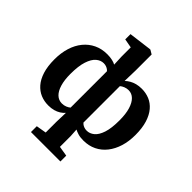

<svg xmlns="http://www.w3.org/2000/svg" viewBox="-275 -1004 1430 1430"><g transform="rotate(45 440.0 -288.5)"><path d="M287 243.5V182L367 168.5V55.5L370 -41.5Q356 -25.5 336.8 -13.2Q317.5 -1 292.8 5.8Q268 12.5 237 12.5Q194 12.5 156.2 -3.2Q118.5 -19 89.5 -52.2Q60.5 -85.5 44 -137.8Q27.5 -190 27.5 -263.5Q27.5 -330.5 44.8 -386.5Q62 -442.5 95.2 -483.2Q128.5 -524 175 -546.2Q221.5 -568.5 280 -568.5Q310 -568.5 333.5 -563Q357 -557.5 370 -549.5L366.5 -631V-728L295.5 -741V-796.5L475.5 -819.5H482L514 -800.5V-631L511 -519Q526.5 -533.5 545.5 -544.5Q564.5 -555.5 588.8 -562Q613 -568.5 643.5 -568.5Q686.5 -568.5 724.5 -552.8Q762.5 -537 791.2 -503.2Q820 -469.5 836.5 -416.8Q853 -364 853 -291Q853 -224 836 -168.8Q819 -113.5 787 -72.8Q755 -32 709.5 -9.8Q664 12.5 607 12.5Q573 12.5 550 5.2Q527 -2 513.5 -9.5L517.5 55.5V169L597 182V243.5ZM299 -69.5Q320.5 -69.5 338.5 -77Q356.5 -84.5 367 -94V-476.5Q363.5 -481.5 355.5 -487.5Q347.5 -493.5 335.5 -498Q323.5 -502.5 308.5 -502.5Q276.5 -502.5 249.2 -479.2Q222 -456 205.2 -404.8Q188.5 -353.5 188.5 -270Q188.5 -206.5 202 -161.5Q215.5 -116.5 240.2 -93Q265 -69.5 299 -69.5ZM573 -57Q604.5 -57 631.8 -79.2Q659 -101.5 675.5 -151.2Q692 -201 692 -284Q692 -351.5 678 -397.5Q664 -443.5 639.2 -467.5Q614.5 -491.5 581.5 -491.5Q560.5 -491.5 542.5 -484Q524.5 -476.5 513.5 -466.5V-82.5Q517 -78 525 -72Q533 -66 545.2 -61.5Q557.5 -57 573 -57Z"/></g></svg>

Font: Merriweather ExtraBold
Style: Regular
Weight: 800
Version: Version 2.100